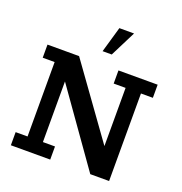

<svg xmlns="http://www.w3.org/2000/svg" viewBox="-141 -923 988 1045"><g transform="rotate(20 352.5 -400.5)"><path d="M36 0V-76H105V-507H36V-583H219L516 -170V-507H447V-583H674V-507H605V0H496L194 -427V-76H264V0ZM330 -652 373 -801H458L383 -652Z"/></g></svg>

Font: Rokkitt SemiBold Medium
Style: Regular
Weight: 500
Version: Version 3.103